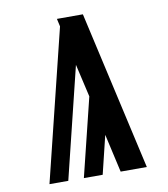

<svg xmlns="http://www.w3.org/2000/svg" viewBox="-82 -805 765 874"><g transform="rotate(-10 300.0 -367.5)"><path d="M76 0 248 -699 240 -735H360L526 0H405L365 -177L322 0H235L324 -362L289 -514L163 0Z"/></g></svg>

Font: Zed Sans Extended
Style: Bold
Weight: 700
Width: 7
Designer: Belleve Invis
Foundry: Belleve Invis
Version: Version 1.0.0; ttfautohint (v1.8.4)